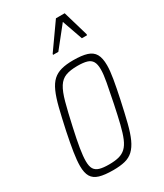

<svg xmlns="http://www.w3.org/2000/svg" viewBox="-185 -795 746 876"><g transform="rotate(-30 188.0 -357.5)"><path d="M144 8Q99 8 72 0Q45 -8 33 -28Q21 -48 21 -84Q21 -113 27.5 -154.5Q34 -196 46 -254Q60 -319 71.5 -365Q83 -411 96.5 -441Q110 -471 128 -487.5Q146 -504 172 -511Q198 -518 235 -518Q280 -518 307 -509.5Q334 -501 346 -480Q358 -459 358 -421Q358 -393 351 -351.5Q344 -310 332 -254Q318 -189 306.5 -143.5Q295 -98 281.5 -68.5Q268 -39 250 -22Q232 -5 206.5 1.5Q181 8 144 8ZM140 -24Q171 -24 192 -29.5Q213 -35 228 -49Q243 -63 254 -89Q265 -115 275 -155.5Q285 -196 297 -254Q309 -313 316.5 -353Q324 -393 324 -419Q324 -446 315.5 -460.5Q307 -475 288.5 -480.5Q270 -486 239 -486Q201 -486 177 -477Q153 -468 137.5 -443.5Q122 -419 109.5 -373Q97 -327 81 -254Q68 -196 61.5 -156Q55 -116 55 -90Q55 -63 63.5 -49Q72 -35 90.5 -29.5Q109 -24 140 -24ZM168 -585 169 -590 263 -723H309L348 -590L347 -585H320L282 -693L196 -585Z"/></g></svg>

Font: Saira Condensed Thin
Style: Italic
Weight: 250
Width: 3
Italic angle: -12°
Designer: Hector Gatti with collaboration of the Omnibus-Type team
Foundry: Omnibus-Type
Version: Version 1.101